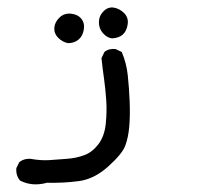

<svg xmlns="http://www.w3.org/2000/svg" viewBox="-20 -173 540 509"><path d="M104.5 311.5Q65.4 322.3 33.2 305.7Q21.5 292 23.4 272.5L31.2 256.8Q43 247.1 60.5 248Q87.9 252.9 110.4 251.5Q132.8 250 157.7 248Q182.6 246.1 203.6 238.3Q224.6 230.5 240.7 209.5Q256.8 188.5 260.3 155.8Q263.7 123 261.7 93.8Q259.8 64.5 255.9 36.6Q252 8.8 249 -18.6L256.8 -35.2Q268.6 -44.9 286.1 -43L302.7 -35.2Q315.4 -5.9 318.8 27.3Q322.3 60.5 323.7 95.7Q325.2 130.9 322.8 161.1Q320.3 191.4 312 213.4Q303.7 235.4 266.6 268.6Q229.5 301.8 189 307.1Q148.4 312.5 104.5 311.5ZM160.2 -58.6Q145.5 -61.5 134.3 -72.8Q123 -84 124 -99.1Q125 -114.3 137.7 -126.5Q150.4 -138.7 168.5 -136.7Q186.5 -134.8 195.8 -123Q205.1 -111.3 202.1 -94.2Q199.2 -77.1 188 -67.9Q176.8 -58.6 160.2 -58.6ZM277.3 -71.3Q264.6 -72.3 253.4 -84.5Q242.2 -96.7 242.2 -113.8Q242.2 -130.9 254.4 -143.1Q266.6 -155.3 281.7 -152.8Q296.9 -150.4 309.1 -138.2Q321.3 -126 318.4 -107.9Q315.4 -89.8 305.2 -81.1Q294.9 -72.3 277.3 -71.3Z"/></svg>

Font: NaikaiFont
Style: Regular
Weight: 400
Version: Version 1.67